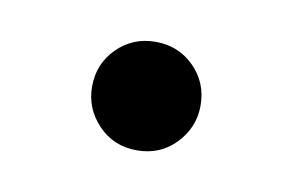

<svg xmlns="http://www.w3.org/2000/svg" viewBox="-32 -148 313 206"><g transform="rotate(10 125.0 -45.0)"><path d="M184.1 -44.9Q184.1 -21 167.2 -3.4Q150.4 14.2 125 14.2Q99.6 14.2 82.8 -3.4Q65.9 -21 65.9 -44.9Q65.9 -69.8 83 -86.9Q100.1 -104 125 -104Q149.9 -104 167 -86.9Q184.1 -69.8 184.1 -44.9Z"/></g></svg>

Font: Liberation Serif
Style: Regular
Weight: 400
Designer: Steve Matteson
Foundry: Ascender Corporation
Version: Version 2.1.5